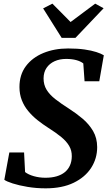

<svg xmlns="http://www.w3.org/2000/svg" viewBox="-20 -1016 588 1047"><path d="M228.9 11Q177.5 11 130.3 3.1Q83.1 -4.8 49.2 -15.7Q15.3 -26.6 3.6 -35.6L30.9 -184.7H111.3L116.8 -77.7Q134.6 -63.7 164.7 -55.2Q194.9 -46.7 227.7 -46.7Q262.2 -46.7 288.7 -54.5Q315.3 -62.3 333.6 -77.3Q351.9 -92.3 361.5 -114Q371.1 -135.6 371.5 -163.2Q372.1 -194.5 357.3 -220Q342.5 -245.5 313.7 -269.1Q284.9 -292.7 243.4 -318.9Q212.4 -338.6 184.1 -361.2Q155.9 -383.8 133.7 -410.6Q111.6 -437.3 98.9 -469.8Q86.2 -502.2 86.1 -541.1Q86 -608.2 121.1 -655.2Q156.2 -702.1 216.4 -726.9Q276.7 -751.7 351.4 -751.7Q402.7 -751.7 441 -746.2Q479.2 -740.6 505.4 -732.1Q531.5 -723.6 546.1 -714.6L521.4 -573H441.1L434.2 -670.2Q419.1 -682 395.2 -688.4Q371.3 -694.7 340.9 -694.7Q305.4 -694.7 277.6 -682.1Q249.9 -669.5 233.8 -645.8Q217.8 -622.1 217.6 -588.8Q217.5 -553.9 233.9 -526.9Q250.2 -500 281.2 -475.7Q312.2 -451.4 355.8 -423.7Q395.7 -398.2 430.8 -368.5Q465.8 -338.7 487.8 -301Q509.7 -263.3 509.9 -213.7Q510 -152 477.3 -101Q444.6 -50 382 -19.5Q319.4 11 228.9 11ZM316.2 -809.6 215.2 -970.3 265.7 -996.1Q290.7 -971 315.5 -946Q340.3 -921 364.9 -895.9Q398.6 -921 432 -946Q465.5 -971 499.1 -996.1L545 -971L391.5 -809.6Z"/></svg>

Font: Merriweather Light
Style: Italic
Weight: 300
Italic angle: -7.8°
Designer: Eben Sorkin
Foundry: Eben Sorkin
Version: Version 2.101